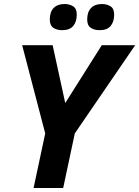

<svg xmlns="http://www.w3.org/2000/svg" viewBox="-20 -940 696 960"><path d="M147.9 0 206.1 -272.9 90.8 -713.9H243.2L306.2 -424.8L488.8 -713.9H655.8L354 -272.9L295.9 0ZM478 -789.1Q451.2 -789.1 433.6 -801Q416 -813 416 -842.8Q416 -880.4 435.3 -900.1Q454.6 -919.9 489.7 -919.9Q514.6 -919.9 532.7 -908.4Q550.8 -897 550.8 -867.2Q550.8 -831.5 533.2 -810.3Q515.6 -789.1 478 -789.1ZM291 -789.1Q264.2 -789.1 246.6 -801Q229 -813 229 -842.8Q229 -880.4 248.3 -900.1Q267.6 -919.9 302.7 -919.9Q327.6 -919.9 345.7 -908.4Q363.8 -897 363.8 -867.2Q363.8 -831.5 346.2 -810.3Q328.6 -789.1 291 -789.1Z"/></svg>

Font: Open Sans
Style: Bold Italic
Weight: 700
Italic angle: -12°
Designer: Monotype Design Team
Foundry: Monotype Imaging Inc.
Version: Version 3.003; ttfautohint (v1.8.4)